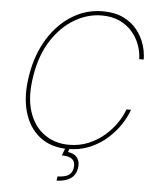

<svg xmlns="http://www.w3.org/2000/svg" viewBox="-60 -788 844 1023"><g transform="rotate(5 361.5 -277.0)"><path d="M687.5 -500H663.4Q663 -536.2 649.7 -573.9Q636.4 -611.5 609.6 -643.5Q582.7 -675.4 541.7 -695Q500.7 -714.5 444.6 -714.5Q370.4 -714.5 300.4 -673.8Q230.5 -633.2 179.2 -554.9Q127.8 -476.6 109.4 -363.6Q90.2 -249.3 115.8 -171.2Q141.3 -93 198.2 -52.9Q255 -12.8 329.5 -12.8Q384.9 -12.8 432.4 -32.1Q479.8 -51.5 517 -83.3Q554.3 -115.1 580.4 -152.9Q606.5 -190.7 619.3 -227.3H643.5Q630.3 -188.9 603 -147.5Q575.6 -106.2 535.3 -70.3Q495 -34.4 442.3 -12.3Q389.6 9.9 325.3 9.9Q235.8 9.9 175.8 -36.9Q115.8 -83.8 91.8 -168Q67.8 -252.1 86.6 -363.6Q104.8 -475.1 156.6 -559.3Q208.5 -643.5 283.9 -690.3Q359.4 -737.2 448.9 -737.2Q513.1 -737.2 558.6 -715.2Q604 -693.2 632.5 -657.5Q660.9 -621.8 674.2 -580.4Q687.5 -539.1 687.5 -500ZM316.1 -2.8H338.8L328.8 25.6Q364.7 31.2 379.8 53.1Q394.9 74.9 389.2 108Q376.8 180 281.2 183.2L284.1 160.5Q324.2 159.4 343.4 146.7Q362.6 133.9 366.5 108Q375.7 45.8 297.6 46.9Z"/></g></svg>

Font: Inter Thin  BETA
Style: Italic
Weight: 100
Italic angle: -9.39999°
Designer: Rasmus Andersson
Foundry: rsms
Version: Version 3.011;git-f93a4a705